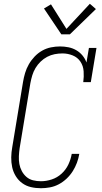

<svg xmlns="http://www.w3.org/2000/svg" viewBox="-20 -989 540 1017"><path d="M197 8Q169 8 143.5 2Q118 -4 97.5 -19Q77 -34 63.5 -56Q50 -78 44.5 -103.5Q39 -129 39.5 -156Q40 -183 45 -210L102 -555Q106 -579 113 -602.5Q120 -626 132.5 -648Q145 -670 163 -689Q181 -708 203 -720.5Q225 -733 249.5 -738Q274 -743 298 -743Q321 -743 343 -738.5Q365 -734 384 -723Q403 -712 417 -695Q431 -678 438 -658L451 -735H491L461 -554H421Q425 -583 423 -611.5Q421 -640 406 -662.5Q391 -685 365 -695.5Q339 -706 311 -706Q290 -706 269.5 -702Q249 -698 230 -688Q211 -678 195 -662.5Q179 -647 168 -628.5Q157 -610 151 -590Q145 -570 141 -549L84 -204Q81 -183 80 -161.5Q79 -140 82.5 -120.5Q86 -101 95.5 -83Q105 -65 120 -52Q135 -39 155 -34Q175 -29 197 -29Q225 -29 254 -38.5Q283 -48 306 -69Q329 -90 342 -117.5Q355 -145 360 -174H400Q396 -150 387.5 -127Q379 -104 365.5 -82.5Q352 -61 333 -43Q314 -25 291.5 -13Q269 -1 244.5 3.5Q220 8 197 8ZM305 -807 213 -944 250 -966 332 -836 456 -969 488 -941 350 -807Z"/></svg>

Font: Iosevka Curly Slab XLtObl
Style: Regular
Weight: 200
Italic angle: -9°
Monospace: yes
Designer: Belleve Invis
Foundry: Belleve Invis
Version: Version 11.1.0; ttfautohint (v1.8.3)